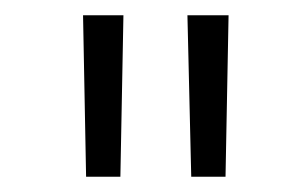

<svg xmlns="http://www.w3.org/2000/svg" viewBox="-20 -710 380 252"><path d="M93 -478 89 -690H142L138 -478ZM231 -478 226 -690H280L276 -478Z"/></svg>

Font: Taylor Sans Light
Style: Regular
Weight: 300
Italic angle: -8°
Designer: Natanael Gama
Version: Version 1.001 September 8, 2015